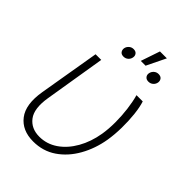

<svg xmlns="http://www.w3.org/2000/svg" viewBox="-234 -897 1008 1008"><g transform="rotate(45 270.5 -392.5)"><path d="M113.3 -545.9H155.3L99.6 -206.1Q85 -116.2 117.4 -73.5Q149.9 -30.8 210.4 -30.8Q265.6 -30.8 311.8 -62.5Q357.9 -94.2 389.4 -149.7Q420.9 -205.1 432.6 -275.4Q439.5 -317.9 439.5 -366Q439.5 -414.1 433.6 -460.9Q427.7 -507.8 417 -545.9H463.4Q473.6 -515.1 478.8 -468.3Q483.9 -421.4 483.2 -370.1Q482.4 -318.8 475.1 -273.9Q461.9 -195.3 425.5 -130.9Q389.2 -66.4 333.3 -28.3Q277.3 9.8 205.1 9.8Q123 9.8 80.6 -45.2Q38.1 -100.1 56.2 -208ZM305.7 -689 341.8 -795.4H393.1L341.3 -689ZM381.8 -673.3Q384.3 -687 395 -696.8Q405.8 -706.5 420.9 -706.5Q437 -706.5 444.6 -696.8Q452.1 -687 450.2 -673.3Q447.8 -659.2 437 -649.7Q426.3 -640.1 410.6 -640.1Q395.5 -640.1 387.5 -649.7Q379.4 -659.2 381.8 -673.3ZM196.8 -673.8Q199.2 -687 210 -696.8Q220.7 -706.5 235.8 -706.5Q251.5 -706.5 259 -696.8Q266.6 -687 264.2 -673.8Q262.2 -660.2 251.5 -650.4Q240.7 -640.6 225.1 -640.6Q209.5 -640.6 202.1 -650.4Q194.8 -660.2 196.8 -673.8Z"/></g></svg>

Font: Inter Display Extra Light
Style: Italic
Weight: 200
Italic angle: -9.39999°
Designer: Rasmus Andersson
Foundry: rsms
Version: Version 4.000;git-4fc901f